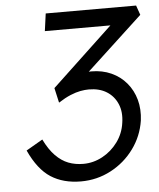

<svg xmlns="http://www.w3.org/2000/svg" viewBox="-52 -745 664 800"><g transform="rotate(-5 280.5 -345.0)"><path d="M255 10Q181 10 129 -23.5Q77 -57 40 -138L109 -178Q130 -135 155 -109.5Q180 -84 208.5 -73Q237 -62 271 -62Q313 -62 351 -82.5Q389 -103 415 -138.5Q441 -174 447 -218Q454 -263 439.5 -297Q425 -331 394.5 -350Q364 -369 320 -369Q304 -369 285 -365.5Q266 -362 243 -352.5Q220 -343 192 -325L178 -387L464 -656L477 -627H159L169 -700H547L561 -660L285 -404L268 -424Q282 -432 300.5 -437.5Q319 -443 337 -443Q383 -443 420.5 -426Q458 -409 483.5 -378.5Q509 -348 520 -308Q531 -268 525 -221Q515 -156 476.5 -103.5Q438 -51 380 -20.5Q322 10 255 10Z"/></g></svg>

Font: Lexend Light
Style: Italic
Weight: 300
Italic angle: -8.13011°
Designer: Bonnie Shaver-Troup, Thomas Jockin
Foundry: Lexend
Version: Version 1.007